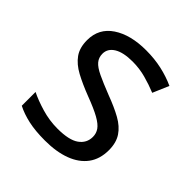

<svg xmlns="http://www.w3.org/2000/svg" viewBox="-155 -662 788 788"><g transform="rotate(45 239.5 -268.0)"><path d="M434 -148Q434 -96 408 -61Q382 -26 334 -8Q286 10 220 10Q164 10 123.5 1Q83 -8 52 -24V-104Q84 -88 129.5 -74.5Q175 -61 222 -61Q289 -61 319 -82.5Q349 -104 349 -140Q349 -160 338 -176Q327 -192 298.5 -208Q270 -224 217 -244Q165 -264 128 -284Q91 -304 71 -332Q51 -360 51 -404Q51 -472 106.5 -509Q162 -546 252 -546Q301 -546 343.5 -536.5Q386 -527 423 -510L393 -440Q359 -454 322 -464Q285 -474 246 -474Q192 -474 163.5 -456.5Q135 -439 135 -409Q135 -387 148 -371.5Q161 -356 191.5 -341.5Q222 -327 273 -307Q324 -288 360 -268Q396 -248 415 -219.5Q434 -191 434 -148Z"/></g></svg>

Font: hexuoriya05
Style: Book
Weight: 400
Designer: Jelle Bosma - Monotype Design Team
Foundry: Monotype Imaging Inc.
Version: Version 2.003